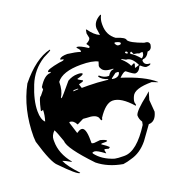

<svg xmlns="http://www.w3.org/2000/svg" viewBox="-274 -1982 2191 2238"><g transform="rotate(-20 821.0 -863.5)"><path d="M1211.9 -1726.6H1219.7V-1718.8Q1196.3 -1672.9 1196.3 -1621.1V-1605.5Q1196.3 -1481.4 1290 -1414.1Q1403.3 -1378.9 1403.3 -1343.8Q1426.8 -1302.7 1583 -1246.1Q1645.5 -1246.1 1645.5 -1199.2Q1635.7 -1136.7 1586.9 -1136.7Q1553.7 -1070.3 1504.9 -1070.3L1493.2 -1058.6Q1493.2 -996.1 1567.4 -996.1V-992.2Q1567.4 -975.6 1512.7 -972.7Q1492.2 -972.7 1450.2 -1011.7H1438.5Q1412.1 -945.3 1364.3 -945.3Q1345.7 -945.3 1266.6 -1007.8H1258.8Q1238.3 -1007.8 1184.6 -957Q1457 -871.1 1579.1 -761.7V-757.8L1508.8 -785.2Q1293.9 -785.2 1258.8 -703.1Q1239.3 -662.1 1239.3 -632.8L1247.1 -597.7L1239.3 -589.8Q1109.4 -738.3 1004.9 -738.3Q918 -738.3 821.3 -589.8Q821.3 -569.3 809.6 -566.4Q799.8 -566.4 790 -605.5Q761.7 -652.3 657.2 -652.3L610.4 -656.2L532.2 -617.2H528.3Q499 -675.8 450.2 -675.8L446.3 -671.9V-664.1L489.3 -527.3H497.1Q527.3 -550.8 551.8 -550.8Q606.4 -550.8 606.4 -394.5V-359.4Q606.4 -350.6 633.8 -347.7L711.9 -355.5Q786.1 -335.9 786.1 -320.3V-316.4L766.6 -312.5H715.8L708 -304.7Q768.6 -264.6 790 -242.2V-238.3L774.4 -226.6L727.5 -238.3L719.7 -230.5L727.5 -187.5H723.6Q634.8 -253.9 606.4 -253.9H598.6L579.1 -250V-238.3Q652.3 -139.6 797.9 -93.8Q835.9 -85.9 903.3 -85.9H918.9Q1070.3 -85.9 1239.3 -351.6L1247.1 -390.6Q1219.7 -429.7 1219.7 -476.6Q1228.5 -527.3 1399.4 -660.2L1438.5 -695.3V-691.4L1411.1 -597.7L1422.9 -449.2Q1394.5 -335.9 1309.6 -335.9L1188.5 -168Q1095.7 -53.7 973.6 -23.4Q928.7 -7.8 872.1 0Q692.4 -31.2 571.3 -128.9Q313.5 -399.4 313.5 -488.3Q268.6 -619.1 251 -644.5Q204.1 -596.7 204.1 -546.9V-523.4Q204.1 -373 317.4 -234.4V-230.5H313.5Q247.1 -268.6 219.7 -277.3H215.8Q248 -202.1 364.3 -78.1L360.4 -74.2Q323.2 -74.2 149.4 -253.9Q85.9 -304.7 1 -593.8L-2.9 -656.2Q-2.9 -998 141.6 -1265.6Q333 -1502 520.5 -1546.9L524.4 -1543V-1539.1Q524.4 -1532.2 426.8 -1484.4Q277.3 -1389.6 211.9 -1226.6Q141.6 -1052.7 141.6 -921.9Q141.6 -815.4 184.6 -777.3Q208 -850.6 208 -914.1L184.6 -906.2L180.7 -910.2V-914.1Q215.8 -1074.2 239.3 -1074.2L290 -1136.7L286.1 -1168Q360.4 -1289.1 434.6 -1289.1L438.5 -1293H442.4V-1300.8Q417 -1300.8 415 -1312.5Q415 -1337.9 575.2 -1367.2Q633.8 -1371.1 633.8 -1382.8V-1386.7L598.6 -1394.5V-1402.3Q614.3 -1429.7 696.3 -1429.7Q794.9 -1418 852.5 -1398.4L856.4 -1402.3V-1410.2Q856.4 -1426.8 821.3 -1460.9V-1464.8H829.1V-1468.8Q865.2 -1468.8 954.1 -1410.2H961.9L969.7 -1418Q969.7 -1433.6 946.3 -1460.9V-1464.8Q1001 -1493.2 1001 -1519.5L989.3 -1578.1L997.1 -1621.1H1004.9Q1064.5 -1535.2 1129.9 -1507.8V-1511.7L1118.2 -1593.8Q1118.2 -1675.8 1211.9 -1726.6ZM1254.9 -1359.4Q1269.5 -1320.3 1293.9 -1320.3H1301.8Q1325.2 -1320.3 1325.2 -1335.9Q1325.2 -1355.5 1262.7 -1367.2ZM454.1 -968.8H458Q466.8 -968.8 602.5 -1132.8Q662.1 -1168 723.6 -1168H747.1Q786.1 -1163.1 786.1 -1152.3Q786.1 -1135.7 708 -1117.2V-1113.3Q709 -1106.4 762.7 -1078.1V-1074.2Q762.7 -1063.5 704.1 -1050.8V-1046.9L719.7 -1000H801.8Q900.4 -1000 1043.9 -984.4V-992.2Q978.5 -1010.7 946.3 -1054.7V-1066.4H958Q1006.8 -1023.4 1059.6 -1023.4H1067.4Q1099.6 -1078.1 1141.6 -1078.1V-1085.9Q1030.3 -1085.9 1004.9 -1136.7Q993.2 -1151.4 993.2 -1171.9L1008.8 -1222.7Q941.4 -1257.8 801.8 -1257.8Q572.3 -1257.8 497.1 -1156.2Q497.1 -1045.9 454.1 -980.5ZM1333 -1214.8Q1335.9 -1204.1 1352.5 -1195.3H1356.4Q1364.3 -1195.3 1364.3 -1207Q1360.4 -1222.7 1340.8 -1222.7ZM1387.7 -1179.7Q1436.5 -1153.3 1493.2 -1085.9H1497.1Q1528.3 -1107.4 1528.3 -1140.6V-1152.3H1508.8L1485.4 -1148.4Q1469.7 -1159.2 1422.9 -1164.1L1407.2 -1199.2H1399.4Q1390.6 -1199.2 1387.7 -1179.7ZM1266.6 -1160.2V-1152.3Q1330.1 -1093.8 1348.6 -1046.9H1356.4Q1379.9 -1062.5 1391.6 -1062.5L1395.5 -1050.8L1383.8 -1011.7V-1007.8H1391.6L1438.5 -1023.4Q1386.7 -1132.8 1317.4 -1132.8ZM1086.9 -984.4V-976.6L1114.3 -972.7Q1176.8 -972.7 1188.5 -1023.4L1180.7 -1031.2H1149.4ZM614.3 -1000V-996.1L676.8 -1000V-1007.8H622.1Z"/></g></svg>

Font: EG Dragon Caps 
Style: Regular
Weight: 400
Designer: Bill Roach / W.K. Roach
Version: Version 1.00 April 18, 2012, initial release